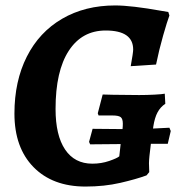

<svg xmlns="http://www.w3.org/2000/svg" viewBox="-20 -673 679 705"><path d="M534 -145Q527 -91 527 -74L528 -41L518 -29Q480 -15 421.5 -1.5Q363 12 294 12Q173 12 103 -59.5Q33 -131 33 -256Q33 -375 78.5 -465Q124 -555 208 -604Q292 -653 403 -653Q462 -653 574 -633L598 -629L602 -616Q594 -595 579 -542.5Q564 -490 553 -436L460 -430Q469 -480 469 -491Q469 -561 368 -561Q281 -561 232.5 -486.5Q184 -412 184 -273Q184 -176 219 -124Q254 -72 319 -72Q352 -72 381 -82Q410 -92 418 -99L423 -144L311 -143L307 -152L320 -200L430 -199V-201Q431 -208 431 -219Q431 -237 423 -243Q415 -249 393 -249H342L339 -257L357 -326Q378 -326 395 -325L491 -324Q519 -324 547.5 -325.5Q576 -327 585 -329L587 -292Q569 -280 558.5 -260.5Q548 -241 543 -209L542 -201L602 -204L607 -192L596 -145Z"/></svg>

Font: Alegreya
Style: Bold Italic
Weight: 700
Italic angle: -7°
Designer: Juan Pablo del Peral
Foundry: Huerta Tipografica
Version: Version 2.007; ttfautohint (v1.6)